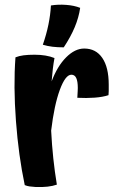

<svg xmlns="http://www.w3.org/2000/svg" viewBox="-20 -775 492 807"><path d="M195 -226Q198 -166 204 -109.5Q210 -53 219 1Q202 7 180 9.5Q158 12 130 11Q114 10 104 8.5Q94 7 84 3Q58 -120 47 -266.5Q36 -413 45 -534Q60 -540 79 -542.5Q98 -545 125 -545Q150 -545 171 -541.5Q192 -538 209 -531Q205 -510 202 -485Q199 -460 197 -433Q221 -497 258 -534Q295 -571 334 -571Q383 -571 410 -531.5Q437 -492 437 -419Q437 -402 437 -392.5Q437 -383 436 -375Q412 -367 377.5 -364.5Q343 -362 305 -364Q306 -384 306.5 -391.5Q307 -399 307 -405Q307 -433 300.5 -447Q294 -461 280 -461Q255 -461 231.5 -397.5Q208 -334 195 -226ZM317 -742Q311 -701 294 -660.5Q277 -620 248 -576Q222 -576 201 -578.5Q180 -581 160 -587Q175 -630 183.5 -671.5Q192 -713 194 -752Q224 -757 258 -754.5Q292 -752 317 -742Z"/></svg>

Font: Atma SemiBold
Style: Regular
Weight: 600
Designer: Gregori Vincens, Jeremie Hornus, Riccardo Olocco, Yoann Minet.
Foundry: black foundry
Version: Version 1.102;PS 1.100;hotconv 1.0.86;makeotf.lib2.5.63406